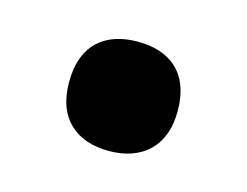

<svg xmlns="http://www.w3.org/2000/svg" viewBox="-41 -261 360 280"><g transform="rotate(15 139.0 -120.5)"><path d="M139 -38C186 -38 221 -64 221 -120C221 -179 186 -203 139 -203C91 -203 57 -178 57 -120C57 -64 91 -38 139 -38Z"/></g></svg>

Font: Noto Sans Tamil UI SemiCondensed
Style: Bold
Weight: 700
Width: 4
Designer: Jelle Bosma - Monotype Design Team
Foundry: Monotype Imaging Inc.
Version: Version 2.004